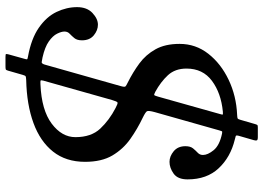

<svg xmlns="http://www.w3.org/2000/svg" viewBox="-150 -725 960 700"><g transform="rotate(90 330.0 -375.0)"><path d="M513 -571Q513 -589 521 -598.8Q529 -608.5 537 -616Q545 -623.5 545 -635Q545 -652.5 527.5 -674Q510 -695.5 467 -704.5Q459.5 -706 458.5 -703.8Q457.5 -701.5 455.5 -695L389 -460Q382.5 -436.5 385.5 -431Q388.5 -425.5 409 -415.5Q450 -396 486.8 -370Q523.5 -344 546.8 -304.8Q570 -265.5 570 -205Q570 -135.5 532.8 -88.5Q495.5 -41.5 428.5 -17Q361.5 7.5 272 9.5Q261 10 258.2 11.5Q255.5 13 253 22L237.5 76Q235.5 83 232.8 84Q230 85 221 85H188.5Q177.5 85 177 83Q176.5 81 178.5 73L194.5 15.5Q197 7.5 196 6Q195 4.5 186.5 3Q120.5 -9 80.8 -36.8Q41 -64.5 23.5 -101.2Q6 -138 6 -176Q6 -212 27.2 -232Q48.5 -252 70 -252Q90.5 -252 108.8 -237Q127 -222 127 -194Q127 -176 119 -166.2Q111 -156.5 103 -149Q95 -141.5 95 -130Q95 -119 102.8 -103.2Q110.5 -87.5 131 -73Q151.5 -58.5 189.5 -50Q201 -47.5 206.5 -47Q212 -46.5 215.5 -58L294 -335.5Q298 -349.5 295 -352.5Q292 -355.5 280.5 -361Q243.5 -379.5 211.5 -403Q179.5 -426.5 159.8 -461.8Q140 -497 140 -550Q140 -608.5 176 -654.5Q212 -700.5 270.8 -728.5Q329.5 -756.5 398 -759.5Q409.5 -760 412 -761.5Q414.5 -763 417 -772L432.5 -825.5Q434.5 -832 436 -833.5Q437.5 -835 445.5 -835H480Q490.5 -835 491.8 -831.2Q493 -827.5 491 -820.5L475 -765Q472.5 -755.5 476 -754.5Q479.5 -753.5 489 -751Q553 -735.5 593.5 -692.2Q634 -649 634 -579Q634 -543 613 -528Q592 -513 570 -513Q550 -513 531.5 -528.2Q513 -543.5 513 -571ZM230 -575Q230 -533.5 254.2 -507.2Q278.5 -481 315 -461Q325.5 -455.5 327.2 -457.8Q329 -460 332.5 -472L395.5 -696Q398 -704.5 397.8 -706.5Q397.5 -708.5 387 -707.5Q319.5 -701 274.8 -667.8Q230 -634.5 230 -575ZM480 -170Q480 -227.5 449 -260.5Q418 -293.5 373.5 -316.5Q357.5 -325 353.8 -323.5Q350 -322 344.5 -303L274 -53Q271.5 -43.5 274.2 -42.8Q277 -42 288 -42.5Q381.5 -46.5 430.8 -83.5Q480 -120.5 480 -170Z"/></g></svg>

Font: Besley*
Style: Italic
Weight: 400
Italic angle: -13°
Designer: Owen Earl
Foundry: indestructible type*
Version: Version 2.000; ttfautohint (v1.8.3)